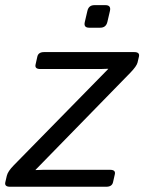

<svg xmlns="http://www.w3.org/2000/svg" viewBox="-48 -711 550 731"><path d="M291.5 -605.5Q269.5 -605.5 274.9 -627.4L284.7 -669.4Q289.6 -691.4 311.5 -691.4H353.5Q375.5 -691.4 370.6 -669.4L360.8 -627.4Q355.5 -605.5 333.5 -605.5ZM-9.8 0Q-31.7 0 -27.8 -17.1L-22 -42Q-18.1 -58.6 3.9 -81.1L363.8 -448.2V-449.2Q349.1 -448.2 334.5 -448.2H105.5Q83.5 -448.2 87.4 -465.3L94.2 -495.6Q98.1 -512.7 120.1 -512.7H462.9Q484.9 -512.7 481 -495.6L475.6 -472.7Q472.2 -459 448.7 -434.6L87.4 -64.5V-63.5Q102.1 -64.5 116.7 -64.5H371.1Q393.1 -64.5 389.2 -47.4L382.3 -17.1Q378.4 0 356.4 0Z"/></svg>

Font: Istok
Style: Italic
Weight: 500
Italic angle: -13°
Designer: Andrey V. Panov
Foundry: Andrey V. Panov
Version: Version 1.0.3